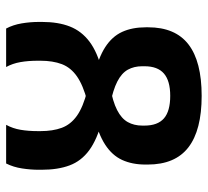

<svg xmlns="http://www.w3.org/2000/svg" viewBox="-46 -623 678 626"><g transform="rotate(-90 293.0 -310.0)"><path d="M69.5 -175V-167.5Q69.5 -78 125.5 -34.8Q181.5 8.5 293.5 8.5Q405.5 8.5 461.2 -34.5Q517 -77.5 517 -166V-173.5Q517 -218 502 -250.8Q487 -283.5 452.2 -306Q417.5 -328.5 358 -342L310 -364.5Q257 -378 228.5 -398.2Q200 -418.5 189.2 -447.8Q178.5 -477 178.5 -517V-525.5Q178.5 -556.5 182.8 -581.8Q187 -607 199 -629H73Q61 -605 56.8 -577Q52.5 -549 52.5 -523V-513.5Q52.5 -460 66.8 -422Q81 -384 116 -358.2Q151 -332.5 211.5 -316.5L265 -290Q313 -280.5 340.2 -266.5Q367.5 -252.5 378.8 -232.2Q390 -212 390 -185.5V-178Q390 -135 366.2 -114.5Q342.5 -94 293.5 -94Q243.5 -94 220 -114.5Q196.5 -135 196.5 -178V-185Q196.5 -212 208 -232.5Q219.5 -253 247.2 -267.2Q275 -281.5 323.5 -290L377.5 -316.5Q436 -331.5 470.2 -357.2Q504.5 -383 519.5 -421Q534.5 -459 534.5 -512V-522Q534.5 -550 529.8 -578.2Q525 -606.5 513 -629H387.5Q399 -608 403.5 -582.5Q408 -557 408 -525.5V-517.5Q408 -476.5 396.8 -447.2Q385.5 -418 356.8 -398Q328 -378 276.5 -364.5L229.5 -343Q169.5 -329 134.5 -306.2Q99.5 -283.5 84.5 -250.8Q69.5 -218 69.5 -175Z"/></g></svg>

Font: Anek Devanagari Medium SemiBold
Style: Regular
Weight: 600
Version: Version 1.003